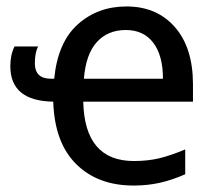

<svg xmlns="http://www.w3.org/2000/svg" viewBox="-20 -565 640 595"><path d="M145 -250Q12 -252 12 -360Q12 -395 25 -421H98Q88 -401 88 -369Q88 -321 138 -321H148Q159 -434 221 -489.5Q283 -545 372 -545Q466 -545 522 -481Q578 -417 578 -304V-250H238Q242 -66 395 -66Q438 -66 473.5 -74.5Q509 -83 554 -102V-25Q513 -7 475 1.5Q437 10 394 10Q283 10 216 -56.5Q149 -123 145 -250ZM485 -321Q485 -393 455 -432.5Q425 -472 370 -472Q314 -472 280 -434.5Q246 -397 240 -321Z"/></svg>

Font: Noto Sans Mono UI
Style: Regular
Weight: 400
Monospace: yes
Designer: Monotype Design team
Foundry: Monotype Imaging Inc.
Version: Version 1.000